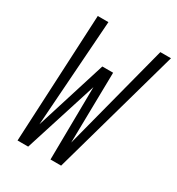

<svg xmlns="http://www.w3.org/2000/svg" viewBox="-176 -844 877 954"><g transform="rotate(30 262.5 -367.5)"><path d="M69 0 105 -735H166L123 -124L250 -529H312L305 -124L464 -735H525L319 0H258L263 -418L130 0Z"/></g></svg>

Font: Iosevka SS18 Light
Style: Italic
Weight: 300
Italic angle: -9°
Monospace: yes
Designer: Belleve Invis
Foundry: Belleve Invis
Version: Version 25.1.1; ttfautohint (v1.8.4)